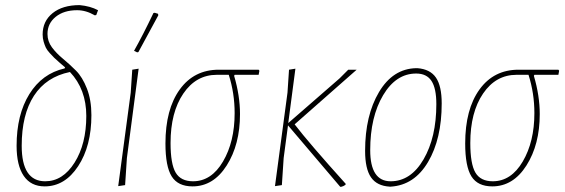

<svg xmlns="http://www.w3.org/2000/svg" viewBox="-20 -725 2214 752"><path d="M155 5Q101 5 73 -36Q45 -77 45 -154Q45 -276 95 -356.5Q145 -437 233 -457L235 -461Q229 -466 213.5 -479.5Q198 -493 192 -499Q186 -505 175 -517Q164 -529 159.5 -538.5Q155 -548 151 -561.5Q147 -575 147 -590Q147 -642 186 -673.5Q225 -705 292 -705Q334 -701 364 -685L357 -666L351 -665Q317 -685 282 -685Q230 -685 198 -659Q166 -633 166 -592Q166 -563 183.5 -539.5Q201 -516 226.5 -495Q252 -474 277.5 -448.5Q303 -423 320.5 -378Q338 -333 338 -274Q338 -153 286 -74Q234 5 155 5ZM65 -154Q65 -15 157 -15Q226 -15 272 -88Q318 -161 318 -271Q318 -375 254 -443Q161 -424 113 -350Q65 -276 65 -154Z M581 -674 586 -675 599 -671 600 -665Q577 -622 522 -521L517 -520L505 -526Q539 -586 581 -674ZM523 -456 477 -106 470 0 443 4 492 -362 498 -452Z M734 5Q677 5 652.5 -34Q628 -73 628 -163Q628 -297 684 -374.5Q740 -452 837 -452H993L996 -448L993 -432H899L897 -428Q920 -350 920 -278Q920 -159 868 -77Q816 5 734 5ZM736 -15Q808 -15 853.5 -92.5Q899 -170 899 -282Q899 -360 876 -432H829Q748 -432 698 -358.5Q648 -285 648 -165Q648 -83 668 -49Q688 -15 736 -15Z M1057 4 1106 -362 1112 -452 1137 -456 1109 -243 1310 -418 1344 -452H1377L1134 -238Q1189 -166 1334 -5L1333 -1Q1325 5 1315 7L1312 6L1108 -234L1091 -106L1084 0Z M1610 -458H1615Q1665 -454 1687.5 -421Q1710 -388 1710 -320Q1710 -181 1656.5 -90.5Q1603 0 1511 6H1506Q1456 3 1433 -30.5Q1410 -64 1410 -134Q1410 -273 1464.5 -364.5Q1519 -456 1610 -458ZM1610 -437Q1531 -437 1480.5 -352Q1430 -267 1430 -137Q1430 -15 1510 -15Q1589 -15 1639 -101Q1689 -187 1689 -317Q1689 -379 1670 -408Q1651 -437 1610 -437Z M1908 5Q1851 5 1826.5 -34Q1802 -73 1802 -163Q1802 -297 1858 -374.5Q1914 -452 2011 -452H2167L2170 -448L2167 -432H2073L2071 -428Q2094 -350 2094 -278Q2094 -159 2042 -77Q1990 5 1908 5ZM1910 -15Q1982 -15 2027.5 -92.5Q2073 -170 2073 -282Q2073 -360 2050 -432H2003Q1922 -432 1872 -358.5Q1822 -285 1822 -165Q1822 -83 1842 -49Q1862 -15 1910 -15Z"/></svg>

Font: Alegreya Sans Thin
Style: Italic
Weight: 100
Italic angle: -7°
Designer: Juan Pablo del Peral
Foundry: Huerta Tipografica
Version: Version 2.007